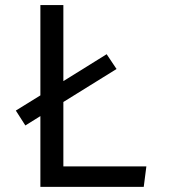

<svg xmlns="http://www.w3.org/2000/svg" viewBox="-20 -726 655 746"><path d="M226.2 -329.7V-79.5H548.7L538.5 0H136.9V-274.9L78.5 -238.5L41.5 -296.4L136.9 -355.4V-706.2H226.2V-410.8L394.4 -515.4L432.8 -457.9Z"/></svg>

Font: Fira Code
Style: Regular
Weight: 400
Designer: Carrois Corporate, Edenspiekermann AG, Nikita Prokopov
Foundry: Carrois Corporate, Edenspiekermann AG, Nikita Prokopov
Version: Version 5.002